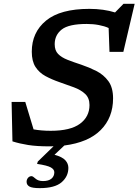

<svg xmlns="http://www.w3.org/2000/svg" viewBox="-20 -765 734 1018"><path d="M190.5 232.5Q151 232.5 136 224Q121 215.5 121 199Q121 187 128.5 178Q136 169 147.5 169Q154 169 168.2 182Q182.5 195 208 195Q237.5 195 252.8 182.2Q268 169.5 268 148.5Q268 133 249.2 122.5Q230.5 112 176.5 104L180.5 91.5L264 10.5Q253 11 241.5 11Q175 11 129.2 3.8Q83.5 -3.5 46 -15.5L41.5 -224.5H114L158 -79Q178 -75.5 200.8 -73.5Q223.5 -71.5 249 -71.5Q353.5 -71.5 404 -108.8Q454.5 -146 454.5 -208Q454.5 -245.5 431.5 -267Q408.5 -288.5 372 -302Q335.5 -315.5 295 -329.5Q254.5 -343.5 221.2 -361.5Q188 -379.5 168.2 -410Q148.5 -440.5 148.5 -491Q148.5 -593.5 224.2 -655.8Q300 -718 454 -718Q491.5 -718 525.8 -713.2Q560 -708.5 590 -699L635 -745H694L634 -490H560.5L556 -616.5Q534.5 -626.5 504.2 -632.2Q474 -638 440 -638Q344.5 -638 307.2 -608.5Q270 -579 270 -530.5Q270 -497.5 288 -479Q306 -460.5 337.8 -448Q369.5 -435.5 411 -422Q452.5 -408 491 -388.5Q529.5 -369 554.5 -335Q579.5 -301 579.5 -243.5Q579.5 -141.5 514.2 -75.8Q449 -10 321 6.5L269 55.5Q310.5 67 326.5 84.8Q342.5 102.5 342.5 125Q342.5 170.5 306.5 201.5Q270.5 232.5 190.5 232.5Z"/></svg>

Font: Newsreader 6pt Medium
Style: Italic
Weight: 500
Italic angle: -17°
Designer: Hugues Gentile
Foundry: Production Type
Version: Version 1.003; ttfautohint (v1.8.3)